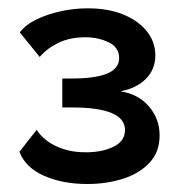

<svg xmlns="http://www.w3.org/2000/svg" viewBox="-20 -836 447 473"><path d="M195.4 -382.7Q134.3 -382.7 88.4 -403Q42.5 -423.3 27.9 -462L70.3 -516.2Q78.2 -503.1 94.4 -490.3Q110.6 -477.4 135.2 -469.1Q159.8 -460.8 191.7 -460.8Q231.5 -460.8 259.7 -474.5Q287.9 -488.2 287.9 -515.9Q287.9 -543.5 255.3 -557.4Q222.7 -571.3 157.4 -571.3H133.5V-642.6H157Q214.9 -642.6 244.2 -654.9Q273.5 -667.3 273.5 -692.8Q273.5 -719.7 247.3 -732Q221 -744.2 191.1 -744.2Q151.5 -744.2 123.1 -730.1Q94.8 -716 77.9 -695.6L28.7 -756.2Q43.9 -775.8 70.8 -788.6Q97.7 -801.4 130.6 -808.5Q163.6 -815.5 196 -815.5Q245.6 -815.5 282.9 -800.6Q320.2 -785.6 341.5 -759.2Q362.7 -732.8 362.7 -699.5Q362.7 -665.5 340 -642.3Q317.4 -619.1 277 -611Q321.3 -604 347.3 -573.4Q373.2 -542.8 373.2 -502.5Q373.2 -461.5 348.2 -434.9Q323.1 -408.3 282.6 -395.5Q242.1 -382.7 195.4 -382.7Z"/></svg>

Font: Raleway Thin
Style: Regular
Weight: 100
Designer: Matt McInerney, Pablo Impallari, Rodrigo Fuenzalida
Foundry: Matt McInerney, Pablo Impallari, Rodrigo Fuenzalida
Version: Version 4.026